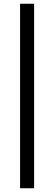

<svg xmlns="http://www.w3.org/2000/svg" viewBox="-20 -852 288 1022"><path d="M86.8 150V-832H161.6V150Z"/></svg>

Font: Russolo 10pt ExtraLight
Style: Regular
Weight: 200
Designer: Micah Stupak-Hahn
Version: Version 1.000